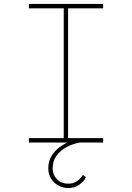

<svg xmlns="http://www.w3.org/2000/svg" viewBox="-20 -720 667 970"><path d="M126 0V-22H302V-678H126V-700H501V-678H324V-22H501V0ZM324 230Q298 230 274.5 217Q251 204 237.5 181.5Q224 159 224 130Q224 96 239.5 69.5Q255 43 279 25Q303 7 329.5 -4Q356 -15 379 -19L384 0Q348 6 316.5 23Q285 40 265.5 66.5Q246 93 246 130Q246 163 268 185.5Q290 208 324 208Q351 208 370 194.5Q389 181 399 163L414 176Q403 197 380 213.5Q357 230 324 230Z"/></svg>

Font: Lexend Mega Thin
Style: Regular
Weight: 250
Version: Version 1.007